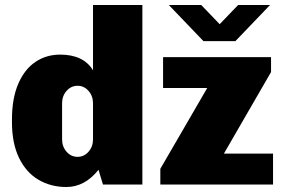

<svg xmlns="http://www.w3.org/2000/svg" viewBox="-20 -740 1139 770"><path d="M353 -458V-720H551V0H393L375 -59Q320 10 246 10Q184 10 134.5 -19Q85 -48 56.5 -106.5Q28 -165 28 -250V-261Q28 -346 53.5 -404.5Q79 -463 122.5 -492Q166 -521 221 -521Q315 -521 353 -458ZM229 -326V-181Q229 -152 247 -131.5Q265 -111 291 -111Q317 -111 335 -131.5Q353 -152 353 -181V-326Q353 -355 335 -375.5Q317 -396 291 -396Q265 -396 247 -375.5Q229 -355 229 -326ZM1067 -511V-451L878 -124H1075V0H623V-63L811 -387H634V-511ZM861 -643 935 -720H1063L924 -575H796L657 -720H787Z"/></svg>

Font: Chivo Black
Style: Regular
Weight: 900
Designer: Hector Gatti
Foundry: Omnibus-Type
Version: Version 1.007